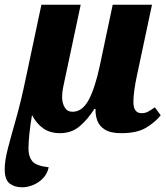

<svg xmlns="http://www.w3.org/2000/svg" viewBox="-24 -556 707 816"><path d="M70 240Q38 240 17 224Q-4 208 -4 163Q-4 127 9.5 75Q23 23 44 -50.5Q65 -124 86 -225L152 -536H319L252 -221Q247 -199 243.5 -180.5Q240 -162 240 -143Q240 -118 251 -99.5Q262 -81 284 -81Q326 -81 353 -131.5Q380 -182 400 -276L455 -536H622L558 -235Q551 -203 547 -174Q543 -145 543 -122Q543 -75 578 -75Q593 -75 604.5 -81Q616 -87 634 -100L659 -66Q635 -36 596.5 -13Q558 10 492 10Q446 10 422 -5Q398 -20 389.5 -43.5Q381 -67 382 -93H377Q348 -47 313.5 -18.5Q279 10 231 10Q188 10 159 -11Q130 -32 112 -67Q105 -27 101 11.5Q97 50 97 77Q97 109 113 129Q129 149 183 155Q177 183 158.5 202Q140 221 116 230.5Q92 240 70 240Z"/></svg>

Font: Noto Serif SemiCondensed ExtraBold
Style: Italic
Weight: 800
Width: 4
Italic angle: -12°
Designer: Monotype Design Team
Foundry: Monotype Imaging Inc.
Version: Version 2.014; ttfautohint (v1.8.4.7-5d5b)